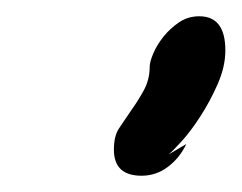

<svg xmlns="http://www.w3.org/2000/svg" viewBox="-20 -763 297 236"><path d="M164 -681Q164 -687 168.5 -697.5Q173 -708 181 -718Q189 -728 200 -735.5Q211 -743 225 -743Q257 -743 257 -701Q257 -681 247.5 -659.5Q238 -638 226 -619.5Q214 -601 202.5 -588.5Q191 -576 187 -573L209 -586Q201 -569 186.5 -558Q172 -547 154 -547Q120 -547 120 -579Q120 -596 126.5 -605.5Q133 -615 141 -627Q149 -638 156.5 -651.5Q164 -665 164 -681Z"/></svg>

Font: Discipuli Britannica Bold
Style: Regular
Weight: 700
Designer: Peter Wiegel
Foundry: Peter Wiegel
Version: Version 0.001 2009